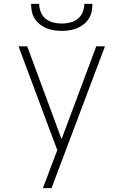

<svg xmlns="http://www.w3.org/2000/svg" viewBox="-20 -975 640 995"><path d="M247 0H202Q212 -26 222 -51.5Q232 -77 241 -103L277 -197L236 -306L76 -735H121L299 -254L479 -735H524ZM300 -815Q280 -815 260 -818Q240 -821 221.5 -828.5Q203 -836 187 -848.5Q171 -861 160 -878Q149 -895 145 -915Q141 -935 141 -955H183Q183 -933 191.5 -912Q200 -891 217 -877.5Q234 -864 256 -858.5Q278 -853 300 -853Q322 -853 344 -858.5Q366 -864 383 -877.5Q400 -891 408.5 -912Q417 -933 417 -955H459Q459 -935 455 -915Q451 -895 440 -878Q429 -861 413 -848.5Q397 -836 378.5 -828.5Q360 -821 340 -818Q320 -815 300 -815Z"/></svg>

Font: Iosevka Aile Extralight
Style: Regular
Weight: 200
Designer: Belleve Invis
Foundry: Belleve Invis
Version: Version 31.1.0; ttfautohint (v1.8.4)